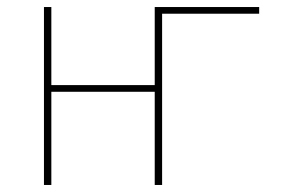

<svg xmlns="http://www.w3.org/2000/svg" viewBox="-20 -526 802 546"><path d="M105 0V-506H126V-284H420V-506H717V-487H441V0H420V-265H126V0Z"/></svg>

Font: IBM Plex Sans Thin
Style: Regular
Weight: 100
Designer: Mike Abbink, Paul van der Laan, Pieter van Rosmalen
Foundry: Bold Monday
Version: Version 3.0